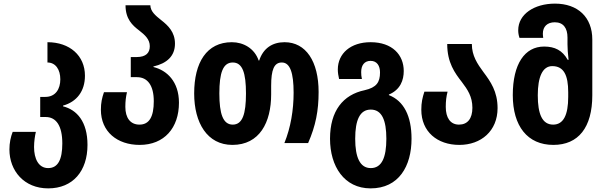

<svg xmlns="http://www.w3.org/2000/svg" viewBox="-20 -790 3347 1060"><path d="M246 250C383 250 463 154 463 10C463 -119 404 -184 328 -203V-207C404 -228 449 -287 449 -372C449 -483 365 -557 242 -557V-445C287 -445 313 -406 313 -352C313 -299 287 -255 230 -255H202V-144H232C290 -144 324 -96 324 2C324 91 300 138 246 138C192 138 168 85 168 22C168 -9 173 -41 178 -62H50C39 -34 32 -1 32 35C32 153 113 250 246 250Z M751 10C887 10 968 -84 968 -223C968 -340 901 -402 827 -420V-423C901 -440 946 -480 946 -549C946 -613 908 -649 871 -678C837 -705 811 -727 810 -761H673C673 -685 711 -650 748 -622C780 -597 807 -573 807 -535C807 -499 787 -475 734 -475H702V-364H736C795 -364 829 -318 829 -231C829 -147 805 -102 750 -102C699 -102 672 -140 672 -200C672 -231 675 -255 681 -281H554C543 -249 537 -223 537 -184C537 -63 627 10 751 10Z M1263 10C1413 10 1477 -114 1477 -269V-316C1477 -405 1493 -445 1536 -445C1582 -445 1601 -387 1601 -278C1601 -183 1585 -86 1550 0H1681C1723 -96 1739 -179 1739 -282C1739 -451 1669 -557 1551 -557C1483 -557 1433 -523 1411 -456H1408C1385 -523 1324 -557 1260 -557C1121 -557 1052 -445 1052 -274C1052 -112 1124 10 1263 10ZM1265 -102C1211 -102 1191 -162 1191 -274C1191 -388 1211 -445 1265 -445C1319 -445 1338 -387 1338 -274C1338 -161 1319 -102 1265 -102Z M2026 250C2182 250 2252 127 2252 -24C2252 -150 2209 -233 2127 -265V-268C2191 -295 2209 -348 2209 -398C2209 -487 2146 -557 2026 -557C1916 -557 1845 -495 1845 -406C1845 -388 1848 -372 1852 -354H1978C1975 -367 1974 -379 1974 -392C1974 -430 1992 -454 2026 -454C2061 -454 2078 -427 2078 -390C2078 -336 2059 -307 1993 -292C1874 -267 1802 -178 1802 -24C1802 128 1880 250 2026 250ZM2027 138C1967 138 1941 78 1941 -24C1941 -128 1967 -185 2027 -185C2088 -185 2113 -127 2113 -24C2113 79 2088 138 2027 138Z M2516 10C2636 10 2727 -67 2727 -193C2727 -285 2688 -340 2649 -392C2616 -437 2585 -482 2585 -547H2449C2449 -444 2491 -387 2530 -337C2561 -296 2588 -257 2588 -195C2588 -135 2561 -102 2514 -102C2466 -102 2441 -140 2441 -200C2441 -232 2444 -257 2451 -284H2323C2312 -250 2306 -224 2306 -184C2306 -63 2394 10 2516 10Z M3035 10C3173 10 3250 -86 3250 -264V-572C3250 -695 3170 -770 3044 -770C2930 -770 2841 -712 2841 -623C2841 -609 2843 -596 2848 -581H2979C2978 -589 2977 -596 2977 -604C2977 -643 3001 -667 3043 -667C3090 -667 3113 -635 3113 -583V-545C3113 -521 3115 -495 3119 -460H3114C3085 -512 3043 -533 2984 -533C2877 -533 2811 -437 2811 -265C2811 -94 2892 10 3035 10ZM3034 -102C2973 -102 2949 -161 2949 -264C2949 -365 2975 -425 3029 -425C3093 -425 3117 -374 3117 -281V-255C3117 -156 3091 -102 3034 -102Z"/></svg>

Font: Noto Sans Georgian Condensed Bold
Style: Regular
Weight: 700
Width: 3
Designer: Monotype Design Team, Akaki Razmadze
Foundry: Google LLC
Version: Version 2.005